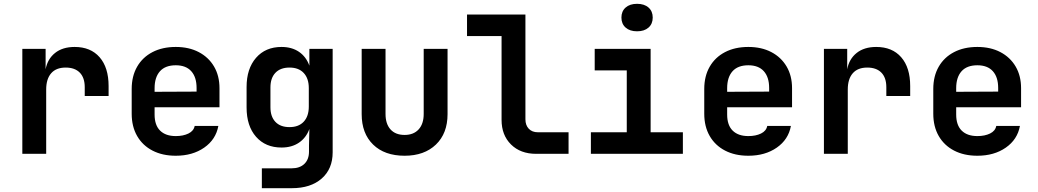

<svg xmlns="http://www.w3.org/2000/svg" viewBox="-20 -806 5440 1006"><path d="M97 0V-550H219V-443Q229 -497 268.5 -528.5Q308 -560 371 -560Q455 -560 502 -506Q549 -452 549 -355V-303H424V-349Q424 -399 398 -425.5Q372 -452 324 -452Q274 -452 248 -422Q222 -392 222 -337V0Z M901 10Q831 10 779 -17Q727 -44 698.5 -93.5Q670 -143 670 -210V-340Q670 -407 698.5 -456.5Q727 -506 779 -533Q831 -560 901 -560Q970 -560 1021.5 -533Q1073 -506 1101.5 -457.5Q1130 -409 1130 -344V-244H790V-206Q790 -150 819 -121.5Q848 -93 901 -93Q940 -93 967.5 -106.5Q995 -120 1000 -146H1124Q1111 -75 1050 -32.5Q989 10 901 10ZM790 -344V-325L1010 -326V-345Q1010 -402 982 -433Q954 -464 901 -464Q846 -464 818 -432.5Q790 -401 790 -344Z M1352 180V76H1507Q1551 76 1575 52.5Q1599 29 1599 -11V-44L1601 -130Q1584 -84 1546.5 -58.5Q1509 -33 1455 -33Q1371 -33 1321.5 -89.5Q1272 -146 1272 -243V-350Q1272 -446 1321.5 -503Q1371 -560 1455 -560Q1509 -560 1546.5 -534.5Q1584 -509 1601 -462V-550H1723V-8Q1723 79 1665.5 129.5Q1608 180 1509 180ZM1497 -140Q1545 -140 1571.5 -168.5Q1598 -197 1598 -248V-344Q1598 -395 1571.5 -423.5Q1545 -452 1497 -452Q1449 -452 1423 -424.5Q1397 -397 1397 -348V-244Q1397 -195 1423 -167.5Q1449 -140 1497 -140Z M2100 10Q1995 10 1935 -48.5Q1875 -107 1875 -208V-550H2000V-209Q2000 -157 2026 -128Q2052 -99 2100 -99Q2147 -99 2173.5 -128Q2200 -157 2200 -209V-550H2325V-208Q2325 -107 2264 -48.5Q2203 10 2100 10Z M2789 0Q2707 0 2657.5 -49Q2608 -98 2608 -178V-617H2427V-730H2733V-181Q2733 -150 2750.5 -131.5Q2768 -113 2798 -113H2959V0Z M3076 0V-113H3264V-437H3096V-550H3389V-113H3558V0ZM3318 -642Q3280 -642 3258 -661.5Q3236 -681 3236 -714Q3236 -747 3258 -766.5Q3280 -786 3318 -786Q3356 -786 3378 -766.5Q3400 -747 3400 -714Q3400 -681 3378 -661.5Q3356 -642 3318 -642Z M3901 10Q3831 10 3779 -17Q3727 -44 3698.5 -93.5Q3670 -143 3670 -210V-340Q3670 -407 3698.5 -456.5Q3727 -506 3779 -533Q3831 -560 3901 -560Q3970 -560 4021.5 -533Q4073 -506 4101.5 -457.5Q4130 -409 4130 -344V-244H3790V-206Q3790 -150 3819 -121.5Q3848 -93 3901 -93Q3940 -93 3967.5 -106.5Q3995 -120 4000 -146H4124Q4111 -75 4050 -32.5Q3989 10 3901 10ZM3790 -344V-325L4010 -326V-345Q4010 -402 3982 -433Q3954 -464 3901 -464Q3846 -464 3818 -432.5Q3790 -401 3790 -344Z M4297 0V-550H4419V-443Q4429 -497 4468.5 -528.5Q4508 -560 4571 -560Q4655 -560 4702 -506Q4749 -452 4749 -355V-303H4624V-349Q4624 -399 4598 -425.5Q4572 -452 4524 -452Q4474 -452 4448 -422Q4422 -392 4422 -337V0Z M5101 10Q5031 10 4979 -17Q4927 -44 4898.5 -93.5Q4870 -143 4870 -210V-340Q4870 -407 4898.5 -456.5Q4927 -506 4979 -533Q5031 -560 5101 -560Q5170 -560 5221.5 -533Q5273 -506 5301.5 -457.5Q5330 -409 5330 -344V-244H4990V-206Q4990 -150 5019 -121.5Q5048 -93 5101 -93Q5140 -93 5167.5 -106.5Q5195 -120 5200 -146H5324Q5311 -75 5250 -32.5Q5189 10 5101 10ZM4990 -344V-325L5210 -326V-345Q5210 -402 5182 -433Q5154 -464 5101 -464Q5046 -464 5018 -432.5Q4990 -401 4990 -344Z"/></svg>

Font: JetBrains Mono NL
Style: Bold
Weight: 700
Monospace: yes
Designer: Philipp Nurullin, Konstantin Bulenkov
Foundry: JetBrains
Version: Version 2.305; ttfautohint (v1.8.4.7-5d5b)